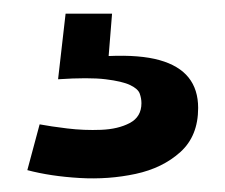

<svg xmlns="http://www.w3.org/2000/svg" viewBox="-20 -26 330 281"><path d="M20 223 38 156Q54 159 78.5 162Q103 165 128 164Q153 163 170 154Q187 145 187 125Q187 118 184.5 111Q182 104 170.5 98.5Q159 93 134.5 90Q110 87 65 90L76 -6H144L139 56Q185 54 213.5 62Q242 70 256 87.5Q270 105 270 132Q270 173 244 196.5Q218 220 178.5 228.5Q139 237 96.5 234.5Q54 232 20 223Z"/></svg>

Font: Bricolage Grotesque 16pt SemiBold
Style: Regular
Weight: 600
Version: Version 1.001;gftools[0.9.33.dev8+g029e19f]